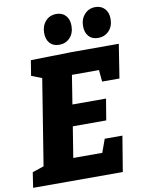

<svg xmlns="http://www.w3.org/2000/svg" viewBox="-105 -1000 808 1069"><g transform="rotate(-10 298.5 -465.5)"><path d="M434 -200H534L501 0H-6L7 -86L72 -108L150 -593L91 -616L105 -702L333 -707H603L573 -516H475L469 -582H316L290 -419H480L460 -299H271L243 -125H407ZM276 -759Q242 -759 223 -780.5Q204 -802 204 -838Q204 -878 227.5 -904.5Q251 -931 289 -931Q322 -931 341.5 -909.5Q361 -888 361 -852Q361 -810 337 -784.5Q313 -759 276 -759ZM496 -759Q462 -759 443 -780.5Q424 -802 424 -838Q424 -878 448 -904.5Q472 -931 509 -931Q542 -931 562 -909.5Q582 -888 582 -852Q582 -810 557.5 -784.5Q533 -759 496 -759Z"/></g></svg>

Font: Bitter ExtraBold
Style: Italic
Weight: 800
Italic angle: -9°
Designer: Sol Matas, and Bitter project Authors
Foundry: Sol Matas
Version: Version 2.001